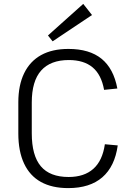

<svg xmlns="http://www.w3.org/2000/svg" viewBox="-20 -958 679 985"><path d="M330 7Q247 7 190 -24.5Q133 -56 103.5 -119Q74 -182 74 -273V-433Q74 -521 104 -582.5Q134 -644 191 -675.5Q248 -707 331 -707Q439 -707 501 -656.5Q563 -606 582 -504L514 -497Q500 -575 455 -612.5Q410 -650 333 -650Q239 -650 191 -596Q143 -542 143 -432V-274Q143 -160 189.5 -105Q236 -50 332 -50Q412 -50 459 -92Q506 -134 518 -218L584 -212Q569 -104 505 -48.5Q441 7 330 7ZM452 -881 250 -746 226 -776 407 -938Z"/></svg>

Font: Pathway Extreme 28pt Light
Style: Regular
Weight: 300
Designer: Eduardo Rodriguez Tunni
Foundry: Eduardo Rodriguez Tunni
Version: Version 1.001;gftools[0.9.26]